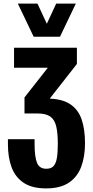

<svg xmlns="http://www.w3.org/2000/svg" viewBox="-20 -843 519 1066"><path d="M236 203Q158 203 111.5 172Q65 141 44.5 86Q24 31 24 -42V-70H172Q172 -69 172 -60Q172 -51 172 -44Q172 28 185.5 61Q199 94 237 94Q264 94 277.5 79Q291 64 296 33Q301 2 301 -44Q301 -105 292 -142Q283 -179 259 -196Q235 -213 188 -213H116V-302L273 -502L297 -467H58V-578H407V-488L230 -262L184 -296H236Q321 -296 367.5 -266Q414 -236 433 -180.5Q452 -125 452 -48Q452 26 431 82.5Q410 139 362.5 171Q315 203 236 203ZM167 -639 79 -823H188L240 -711L292 -823H401L313 -639Z"/></svg>

Font: Oswald SemiBold
Style: Regular
Weight: 600
Designer: Vernon Adams
Foundry: Vernon Adams
Version: Version 4.103;gftools[0.9.33.dev8+g029e19f]